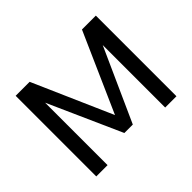

<svg xmlns="http://www.w3.org/2000/svg" viewBox="-148 -960 1204 1204"><g transform="rotate(-45 454.0 -357.5)"><path d="M491 -68H416L199 -554V0H99V-715H223L454 -189L687 -715H810V0H710V-554Z"/></g></svg>

Font: Wix Madefor Text Medium
Style: Regular
Weight: 500
Designer: Dalton Maag Ltd
Foundry: Dalton Maag Ltd
Version: Version 3.100